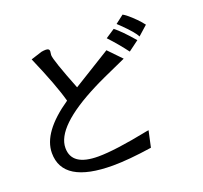

<svg xmlns="http://www.w3.org/2000/svg" viewBox="-146 -925 1293 1222"><g transform="rotate(-20 500.0 -314.0)"><path d="M921 -644 857 -587Q843 -619 766 -694L747 -712L803 -755Q825 -743 854 -716Q883 -689 900 -669.5Q917 -650 921 -644ZM836 -570 766 -518Q716 -585 657 -648L719 -689Q763 -655 836 -570ZM714 -489Q521 -403 486 -384Q171 -225 171 -81Q171 41 350 41Q465 41 693 -5L707 -7L683 103Q524 127 418 127Q79 127 79 -80Q79 -221 284 -361Q253 -476 162 -685L237 -709Q253 -712 267 -712Q291 -712 291 -694L288 -668Q288 -634 373 -419L629 -577Z"/></g></svg>

Font: cwTeXHei
Style: Medium
Weight: 500
Version: Version 1.17